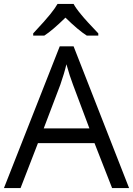

<svg xmlns="http://www.w3.org/2000/svg" viewBox="-20 -951 673 971"><path d="M147.9 -771V-782.2C189.5 -826.7 218.3 -858.9 234.9 -879.9C251.5 -900.9 263.7 -918 271 -931.2H352.1C359.4 -917.5 371.6 -899.9 389.6 -878.4C407.2 -856.4 436.5 -824.7 477.1 -782.2V-771H418.9C390.1 -789.1 354.5 -819.3 311 -861.8C266.6 -818.4 231 -788.1 204.1 -771ZM352.1 -716.8 632.8 0H546.9L458 -227.1H171.9L84 0H0L282.2 -716.8ZM201.2 -301.8H432.1L349.1 -522.9C338.4 -550.8 327.1 -585.4 315.9 -626C308.6 -594.7 298.3 -560.5 285.2 -522.9Z"/></svg>

Font: OpenSansEmoji
Style: Regular
Weight: 400
Foundry: MorbZ
Version: Version 1.000;PS 001.000;hotconv 1.0.70;makeotf.lib2.5.58329